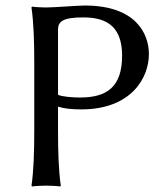

<svg xmlns="http://www.w3.org/2000/svg" viewBox="-20 -672 599 695"><path d="M104 -445V-200C104 -125 102 -54 94 0L96 3C108 1 135 0 147 0C159 0 186 1 198 3L200 0C192 -57 190 -125 190 -200V-286C212 -279 239 -276 274 -276C456 -276 519 -391 519 -476C519 -550 472 -652 287 -652C261 -652 177 -645 147 -645C135 -645 108 -646 96 -648L94 -645C102 -588 104 -520 104 -445ZM190 -565C190 -594 208 -609 280 -609C349 -609 422 -590 422 -471C422 -356 366 -319 269 -319C244 -319 203 -322 190 -329Z"/></svg>

Font: Libertinus Sans
Style: Regular
Weight: 400
Designer: Philipp H. Poll, Khaled Hosny
Foundry: Caleb Maclennan
Version: Version 7.050;RELEASE